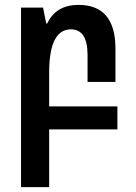

<svg xmlns="http://www.w3.org/2000/svg" viewBox="-20 -528 556 785"><path d="M460 1V-93H181V-231Q181 -408 270 -408Q338 -408 338 -303V-193H452V-329Q452 -508 301 -508Q209 -508 173 -432H169L156 -497H66V237H181V1Z"/></svg>

Font: Noto Sans Armenian Condensed Semi
Style: Regular
Weight: 600
Width: 3
Designer: Monotype Design Team
Foundry: Monotype Imaging Inc.
Version: Version 1.901